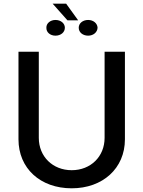

<svg xmlns="http://www.w3.org/2000/svg" viewBox="-20 -1008 776 1039"><path d="M546 -728V-262C546 -161 471 -87 368 -87C265 -87 190 -161 190 -262V-728H80V-254C80 -97 198 11 368 11C536 11 656 -97 656 -254V-728ZM231 -858C230 -833 252 -815 280 -815C309 -815 331 -833 331 -858C331 -881 310 -900 280 -900C252 -900 230 -881 231 -858ZM265 -988 345 -898H403L338 -988ZM406 -858C406 -833 428 -815 457 -815C486 -815 507 -834 508 -858C507 -881 486 -900 457 -900C428 -900 406 -882 406 -858Z"/></svg>

Font: Wafeq Medium
Style: Regular
Weight: 500
Designer: Rasmus Andersson & Azza Alameddine
Foundry: Google & TypeTogether
Version: Version 3.000;January 28, 2025;FontCreator 15.0.0.3014 64-bi